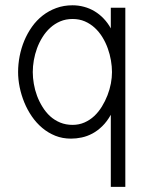

<svg xmlns="http://www.w3.org/2000/svg" viewBox="-20 -518 551 730"><path d="M48.8 -244Q48.8 -216.1 54.8 -186.4Q60.9 -156.7 72.4 -128.6Q83.9 -100.5 101.1 -75.4Q118.3 -50.4 140.7 -31.6Q163.1 -12.8 190.4 -1.8Q217.7 9.1 249.9 9.1Q270.1 9.1 290.6 4.7Q311.2 0.4 331 -10.1Q350.8 -20.6 368.7 -38.1Q386.7 -55.6 401.3 -81.6V192.4H456.5V-488.6H401.3V-410.1Q389.8 -431 374.1 -447.4Q358.5 -463.8 339.7 -475.1Q320.9 -486.4 299.6 -492.1Q278.3 -497.9 256 -497.9Q222.2 -497.9 193.6 -487.3Q165.1 -476.8 142.1 -458.8Q119.1 -440.8 101.6 -416.2Q84.2 -391.6 72.4 -363.4Q60.7 -335.1 54.7 -304.6Q48.8 -274 48.8 -244ZM104.6 -244Q104.6 -265.6 108.6 -288.9Q112.7 -312.3 120.9 -334.7Q129.2 -357.1 141.8 -377.1Q154.3 -397.2 171.1 -412.4Q187.9 -427.7 209.1 -436.8Q230.3 -445.8 256 -445.8Q281.5 -445.8 302.5 -436.8Q323.4 -427.7 340.1 -412.4Q356.7 -397.2 369.2 -376.9Q381.7 -356.6 389.7 -334.2Q397.8 -311.8 401.8 -288.4Q405.8 -265.1 405.8 -244Q405.8 -223.4 401.6 -200.7Q397.3 -178 388.7 -155.8Q380.1 -133.5 367.5 -113Q355 -92.5 338.4 -76.9Q321.8 -61.4 301.1 -52.3Q280.4 -43.2 256 -43.2Q230.3 -43.2 208.8 -52Q187.4 -60.9 170.7 -76Q154.1 -91.2 141.7 -111.4Q129.2 -131.5 120.8 -153.8Q112.5 -176.1 108.6 -199.3Q104.6 -222.5 104.6 -244Z"/></svg>

Font: SaysetthaMai Thin
Style: Regular
Weight: 100
Designer: John M. Durdin
Foundry: Lao Script for Windows
Version: Version 1.101